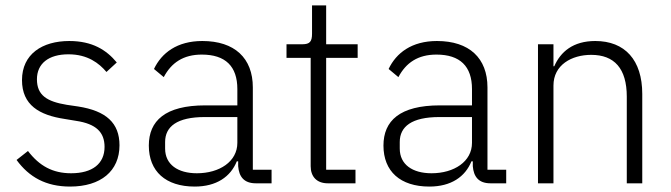

<svg xmlns="http://www.w3.org/2000/svg" viewBox="-20 -675 2471 707"><path d="M238 12C351 12 420 -45 420 -140C420 -222 371 -267 267 -283L226 -289C153 -301 116 -324 116 -383C116 -441 159 -475 232 -475C303 -475 345 -442 372 -410L410 -445C372 -491 320 -524 235 -524C136 -524 61 -476 61 -380C61 -288 125 -251 218 -237L260 -230C334 -219 365 -188 365 -134C365 -72 320 -37 242 -37C174 -37 125 -64 83 -119L41 -86C87 -23 149 12 238 12Z M980 0V-50H911V-353C911 -461 844 -524 725 -524C632 -524 575 -480 547 -421L583 -391C611 -444 655 -474 723 -474C810 -474 854 -431 854 -347V-287H736C588 -287 528 -230 528 -139C528 -44 590 12 697 12C777 12 829 -24 852 -81H857V-63C860 -25 878 0 922 0ZM705 -37C635 -37 588 -69 588 -128V-152C588 -209 632 -244 734 -244H854V-149C854 -80 788 -37 705 -37Z M1289 0V-50H1181V-462H1297V-512H1181V-655H1129V-551C1129 -522 1121 -512 1093 -512H1035V-462H1124V-63C1124 -25 1146 0 1187 0Z M1844 0V-50H1775V-353C1775 -461 1708 -524 1589 -524C1496 -524 1439 -480 1411 -421L1447 -391C1475 -444 1519 -474 1587 -474C1674 -474 1718 -431 1718 -347V-287H1600C1452 -287 1392 -230 1392 -139C1392 -44 1454 12 1561 12C1641 12 1693 -24 1716 -81H1721V-63C1724 -25 1742 0 1786 0ZM1569 -37C1499 -37 1452 -69 1452 -128V-152C1452 -209 1496 -244 1598 -244H1718V-149C1718 -80 1652 -37 1569 -37Z M2018 0V-360C2018 -436 2085 -473 2157 -473C2242 -473 2288 -423 2288 -319V0H2345V-329C2345 -454 2281 -524 2172 -524C2090 -524 2044 -484 2021 -431H2018V-512H1961V0Z"/></svg>

Font: IBM Plex Thai Looped Light
Style: Regular
Weight: 300
Designer: Mike Abbink, Paul van der Laan, Pieter van Rosmalen, Ben Mitchell, Mark Frömberg
Foundry: Bold Monday
Version: Version 1.0